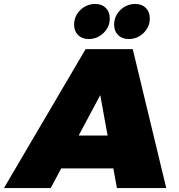

<svg xmlns="http://www.w3.org/2000/svg" viewBox="-85 -949 904 969"><path d="M469 -856Q469 -813 437.5 -782.5Q406 -752 362 -752Q329 -752 309 -772Q289 -792 289 -824Q289 -868 320.5 -898.5Q352 -929 396 -929Q429 -929 449 -909Q469 -889 469 -856ZM671 -856Q671 -813 639.5 -782.5Q608 -752 564 -752Q531 -752 511 -772Q491 -792 491 -824Q491 -868 522.5 -898.5Q554 -929 598 -929Q631 -929 651 -909Q671 -889 671 -856ZM505 0 487 -99H224L171 0H-65L347 -701H585L754 0ZM312 -265H458L421 -469Z"/></svg>

Font: TypoPRO Montserrat
Style: Italic
Weight: 900
Italic angle: -11.3°
Designer: Julieta Ulanovsky
Foundry: Julieta Ulanovsky
Version: Version 6.001